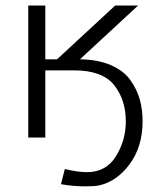

<svg xmlns="http://www.w3.org/2000/svg" viewBox="-20 -492 557 687"><path d="M81.1 0V-472.2H142.1V-279.8H184.1L392.1 -472.2H474.1L266.1 -279.8Q331.1 -278.8 377 -258.8Q422.9 -238.8 446.5 -205.3Q470.2 -171.9 480.2 -136Q490.2 -100.1 490.2 -58.1Q490.2 33.7 443.1 96.4Q396 159.2 332 171.9Q316.9 174.8 286.1 174.8H283.2Q241.2 174.8 198.2 167L211.9 112.8Q258.8 124 291 124Q359.9 124 395 66.9Q430.2 9.8 430.2 -57.1Q430.2 -135.3 388.2 -187.7Q346.2 -240.2 245.1 -240.2H142.1V0Z"/></svg>

Font: CMU Bright
Style: Roman
Weight: 500
Version: Version 0.7.0